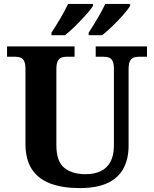

<svg xmlns="http://www.w3.org/2000/svg" viewBox="-20 -951 787 981"><path d="M387.1 10Q300.2 10 238.1 -13Q176 -36 143 -86Q110 -136 110 -218V-600Q110 -626.9 102.8 -639.9Q95.7 -652.9 84.2 -657Q72.7 -661 59 -661H16V-714H361V-661H319Q305.3 -661 293.5 -656.5Q281.7 -652 274.8 -638.4Q268 -624.9 268 -596V-210Q268 -126 308.5 -93.5Q349 -61 417 -61Q462 -61 494.5 -76.5Q527 -92 544.5 -124.5Q562 -157 562 -208V-600Q562 -626.9 554.8 -639.9Q547.7 -652.9 536.2 -657Q524.7 -661 511 -661H469V-714H731V-661H688Q674.3 -661 662.5 -656.5Q650.7 -652 643.8 -638.4Q637 -624.9 637 -596V-206Q637 -139.2 611 -90.6Q585 -42 530 -16Q475 10 387.1 10ZM433 -784Q454 -816 478 -856.5Q502 -897 518 -931H645V-921Q635 -904 609.5 -875Q584 -846 554.5 -817.5Q525 -789 502 -771H433ZM243 -784Q264 -816 288 -856.5Q312 -897 328 -931H455V-921Q445 -904 419 -875Q393 -846 364 -817.5Q335 -789 312 -771H243Z"/></svg>

Font: Noto Serif Tamil
Style: Regular
Weight: 400
Designer: Indian Type Foundry, Tom Grace, and the Monotype Design Team
Foundry: Monotype Imaging Inc.
Version: Version 2.003